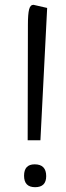

<svg xmlns="http://www.w3.org/2000/svg" viewBox="-20 -766 276 798"><path d="M124 -83Q172 -83 172 -34Q172 12 126 12Q80 12 80 -35.5Q80 -83 124 -83Q172 -83 172 -34Q172 12 126 12Q80 12 80 -35.5Q80 -83 124 -83ZM119 -746Q121 -746 176 -733L148 -183H95L96 -663Q96 -708 101 -727Q106 -746 119 -746Z"/></svg>

Font: Ruluko
Style: Regular
Weight: 400
Designer: Ana Sanfelippo, Angelica Diaz, Meme Hernandez
Foundry: Ana Sanfelippo, Angelica Diaz y Meme Hernandez
Version: Version 1.001